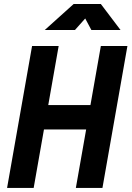

<svg xmlns="http://www.w3.org/2000/svg" viewBox="-20 -918 643 938"><path d="M350.6 0 472.7 -693.4H602.5L480.5 0ZM14.6 0 136.7 -693.4H266.6L144.5 0ZM103.5 -285.6 119.6 -404.8H515.6L499.5 -285.6ZM198.7 -771.5 339.8 -898.4H472.7L568.8 -771.5H426.3L390.1 -839.4H406.7L346.2 -771.5Z"/></svg>

Font: Cascadia Code PL
Style: Italic
Weight: 400
Italic angle: -10°
Monospace: yes
Designer: Aaron Bell
Foundry: Saja Typeworks
Version: Version 2404.023